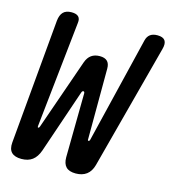

<svg xmlns="http://www.w3.org/2000/svg" viewBox="-111 -831 831 931"><g transform="rotate(15 304.5 -365.0)"><path d="M19 -56 75 -682Q78 -711 92 -725.5Q106 -740 134 -740Q158 -740 168.5 -729.5Q179 -719 176 -698L119 -167Q118 -160 120 -158H122Q126 -157 129 -166L253 -521Q262 -546 279 -558Q296 -570 321 -570Q346 -570 358.5 -558Q371 -546 371 -521L370 -167Q369 -161 372 -159H374Q379 -159 381 -168L510 -700Q515 -720 528.5 -730Q542 -740 565 -740Q593 -740 603 -725.5Q613 -711 605 -682L439 -55Q430 -22 408.5 -6Q387 10 354 10Q321 10 305.5 -6Q290 -22 290 -54L294 -376Q294 -382 291 -384Q290 -385 288 -385Q282 -385 279 -376L170 -56Q158 -22 136.5 -6Q115 10 81.5 10Q48 10 32 -6Q16 -22 19 -56Z"/></g></svg>

Font: Maple Mono NL Medium
Style: Italic
Weight: 500
Italic angle: -10°
Monospace: yes
Designer: subframe7536
Version: Version 7.000